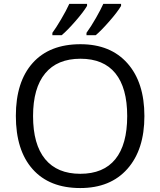

<svg xmlns="http://www.w3.org/2000/svg" viewBox="-20 -951 819 981"><path d="M717.8 -357.9Q717.8 -186.5 631.1 -88.4Q544.4 9.8 390.1 9.8Q232.4 9.8 146.7 -86.7Q61 -183.1 61 -358.9Q61 -533.2 147 -629.2Q232.9 -725.1 391.1 -725.1Q544.9 -725.1 631.3 -627.4Q717.8 -529.8 717.8 -357.9ZM148.9 -357.9Q148.9 -212.9 210.7 -137.9Q272.5 -63 390.1 -63Q508.8 -63 569.3 -137.7Q629.9 -212.4 629.9 -357.9Q629.9 -502 569.6 -576.4Q509.3 -650.9 391.1 -650.9Q272.5 -650.9 210.7 -575.9Q148.9 -501 148.9 -357.9ZM247.6 -783.2Q265.1 -806.6 292 -852.1Q318.8 -897.5 334 -931.2H424.8V-920.9Q406.7 -890.1 365 -842.3Q323.2 -794.4 294.9 -771H247.6ZM421.9 -783.2Q445.8 -816.4 470.5 -859.6Q495.1 -902.8 507.8 -931.2H598.6V-920.9Q580.6 -890.1 538.8 -842.3Q497.1 -794.4 468.8 -771H421.9Z"/></svg>

Font: Open Sans ACDW
Style: acdw
Weight: 400
Foundry: Ascender Corporation
Version: Version 1.10